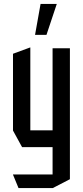

<svg xmlns="http://www.w3.org/2000/svg" viewBox="-20 -753 421 975"><path d="M247 202V-508H335V157L248 202ZM74 202 46 134V133H247V202ZM92 -6 46 -90V-91H247V-6ZM46 -91V-480L133 -512H134V-91ZM158 -576 186 -733H268V-732L216 -576Z"/></svg>

Font: Foldit
Style: Regular
Weight: 400
Version: Version 1.003